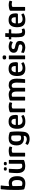

<svg xmlns="http://www.w3.org/2000/svg" viewBox="2324 -3072 879 5567"><g transform="rotate(-90 2763.5 -288.5)"><path d="M235 6Q183 6 142.5 -2.5Q102 -11 88 -17Q73 -22 65.5 -26Q58 -30 55.5 -37Q53 -44 51 -56Q47 -75 44 -112.5Q41 -150 40 -193Q39 -236 39 -271Q38 -389 43.5 -500Q49 -611 60 -698Q60 -704 64 -706Q68 -708 75 -708H156Q169 -708 169.5 -703.5Q170 -699 169 -687Q167 -670 164 -647.5Q161 -625 159 -600.5Q157 -576 155.5 -552.5Q154 -529 153 -509Q152 -489 152 -475Q152 -467 156.5 -465Q161 -463 167 -464Q179 -468 201 -472Q223 -476 242 -476Q277 -476 312 -465.5Q347 -455 375.5 -427.5Q404 -400 421.5 -351.5Q439 -303 439 -227Q439 -106 384.5 -50Q330 6 235 6ZM233 -79Q260 -79 281.5 -93Q303 -107 315 -139.5Q327 -172 327 -228Q327 -279 318.5 -309.5Q310 -340 295.5 -356Q281 -372 265 -377.5Q249 -383 233 -383Q224 -383 209.5 -380.5Q195 -378 182.5 -375Q170 -372 163 -369Q158 -368 155.5 -365.5Q153 -363 153 -356Q152 -334 152 -305Q152 -276 152.5 -242Q153 -208 154 -173.5Q155 -139 157 -107Q158 -100 160 -96.5Q162 -93 165 -91Q176 -87 194 -83Q212 -79 233 -79Z M731 4Q650 4 606.5 -26.5Q563 -57 546 -108.5Q529 -160 529 -221Q529 -261 530.5 -303Q532 -345 535.5 -383.5Q539 -422 541 -451Q543 -467 547 -469.5Q551 -472 563 -472H632Q644 -472 649 -471.5Q654 -471 652 -455Q652 -450 650.5 -425Q649 -400 647 -364Q645 -328 644 -289Q643 -250 643 -217Q643 -150 663.5 -116.5Q684 -83 733 -83Q739 -83 750 -84Q761 -85 772.5 -87.5Q784 -90 792 -95Q800 -100 800 -108V-457Q800 -462 801 -467Q802 -472 807 -472H897Q900 -472 904.5 -470.5Q909 -469 909 -461V-49Q909 -37 902 -32Q895 -27 874 -20Q864 -16 839 -10.5Q814 -5 785 -0.5Q756 4 731 4ZM699 -574Q699 -553 688.5 -542Q678 -531 648 -531Q622 -531 611 -542Q600 -553 600 -574Q600 -595 611 -606Q622 -617 648 -617Q678 -617 688.5 -606Q699 -595 699 -574ZM853 -574Q853 -553 843 -542Q833 -531 803 -531Q776 -531 765 -542Q754 -553 754 -574Q754 -595 765 -606Q776 -617 803 -617Q833 -617 843 -606Q853 -595 853 -574Z M1170 -476Q1241 -476 1288 -456Q1296 -452 1298 -449Q1300 -446 1299 -440L1283 -385Q1282 -377 1279 -376Q1276 -375 1268 -377Q1251 -383 1230 -385.5Q1209 -388 1195 -388Q1179 -388 1166.5 -386Q1154 -384 1145.5 -381.5Q1137 -379 1132 -377Q1128 -374 1123 -370Q1118 -366 1118 -352V-18Q1118 -6 1115 -3Q1112 0 1103 0H1019Q1015 0 1011.5 -2.5Q1008 -5 1008 -15V-418Q1008 -433 1012 -437.5Q1016 -442 1025 -447Q1055 -461 1096 -468.5Q1137 -476 1170 -476Z M1331 -242Q1331 -309 1349.5 -362.5Q1368 -416 1414.5 -447Q1461 -478 1546 -478Q1585 -478 1623.5 -471.5Q1662 -465 1691 -454Q1713 -446 1718 -435.5Q1723 -425 1726 -401Q1735 -322 1735.5 -226.5Q1736 -131 1725 -36Q1714 51 1661 91Q1608 131 1516 131Q1479 131 1436 120.5Q1393 110 1355 83Q1350 79 1347.5 73Q1345 67 1349 61Q1353 55 1361.5 40.5Q1370 26 1374 20Q1379 9 1383.5 8.5Q1388 8 1396 14Q1408 22 1428 30Q1448 38 1470 44Q1492 50 1508 50Q1528 50 1549.5 43.5Q1571 37 1588 21.5Q1605 6 1609 -24Q1609 -25 1609.5 -26.5Q1610 -28 1610 -29Q1611 -36 1608 -39.5Q1605 -43 1595 -41Q1584 -38 1565.5 -36Q1547 -34 1530 -34Q1474 -34 1428.5 -57Q1383 -80 1356.5 -127Q1330 -174 1331 -242ZM1446 -259Q1446 -218 1454.5 -185.5Q1463 -153 1483.5 -134.5Q1504 -116 1540 -116Q1557 -116 1573 -118Q1589 -120 1601 -125Q1618 -132 1619 -148Q1621 -170 1621 -201Q1621 -232 1620.5 -264.5Q1620 -297 1619 -324.5Q1618 -352 1616 -368Q1616 -374 1613.5 -382Q1611 -390 1604 -393Q1594 -398 1578 -401Q1562 -404 1542 -404Q1506 -404 1485 -385.5Q1464 -367 1455 -334.5Q1446 -302 1446 -259Z M1813 -237Q1813 -284 1822.5 -327Q1832 -370 1855 -404.5Q1878 -439 1918.5 -459Q1959 -479 2021 -479Q2086 -479 2124.5 -461Q2163 -443 2182.5 -412.5Q2202 -382 2208.5 -345.5Q2215 -309 2215 -273Q2215 -232 2206 -220Q2197 -208 2179 -208H1934Q1929 -208 1926.5 -206Q1924 -204 1924 -196Q1924 -161 1938.5 -133Q1953 -105 1980.5 -89Q2008 -73 2047 -73Q2080 -73 2112 -83Q2144 -93 2161 -102Q2172 -108 2178 -109.5Q2184 -111 2191 -97L2210 -61Q2215 -51 2212.5 -47Q2210 -43 2200 -37Q2167 -14 2119 -3.5Q2071 7 2022 7Q1958 7 1917 -12Q1876 -31 1853.5 -64.5Q1831 -98 1822 -142.5Q1813 -187 1813 -237ZM2103 -291Q2103 -321 2095.5 -344.5Q2088 -368 2069.5 -381.5Q2051 -395 2019 -395Q1994 -395 1976.5 -385.5Q1959 -376 1948.5 -360.5Q1938 -345 1932 -327Q1926 -309 1924 -292Q1924 -278 1925 -274.5Q1926 -271 1934 -271H2090Q2099 -271 2101.5 -274Q2104 -277 2103 -291Z M2453 -476Q2524 -476 2571 -456Q2579 -452 2581 -449Q2583 -446 2582 -440L2566 -385Q2565 -377 2562 -376Q2559 -375 2551 -377Q2534 -383 2513 -385.5Q2492 -388 2478 -388Q2462 -388 2449.5 -386Q2437 -384 2428.5 -381.5Q2420 -379 2415 -377Q2411 -374 2406 -370Q2401 -366 2401 -352V-18Q2401 -6 2398 -3Q2395 0 2386 0H2302Q2298 0 2294.5 -2.5Q2291 -5 2291 -15V-418Q2291 -433 2295 -437.5Q2299 -442 2308 -447Q2338 -461 2379 -468.5Q2420 -476 2453 -476Z M2645 0Q2632 0 2632 -11V-422Q2632 -433 2637 -438.5Q2642 -444 2653 -448Q2670 -454 2696 -460.5Q2722 -467 2749.5 -471.5Q2777 -476 2798 -476Q2853 -476 2887 -462.5Q2921 -449 2947 -425Q2964 -441 2984 -452.5Q3004 -464 3026 -470Q3048 -476 3072 -476Q3150 -476 3191.5 -446Q3233 -416 3249.5 -365Q3266 -314 3266 -251Q3266 -200 3264 -158Q3262 -116 3258.5 -80Q3255 -44 3251 -9Q3250 -3 3248 -1.5Q3246 0 3242 0H3151Q3145 0 3143.5 -3Q3142 -6 3143 -16Q3145 -42 3147 -81Q3149 -120 3150.5 -165.5Q3152 -211 3152 -255Q3152 -274 3148.5 -297Q3145 -320 3135.5 -341Q3126 -362 3109 -375.5Q3092 -389 3064 -389Q3032 -389 3017 -376Q3002 -363 3002 -339Q3002 -293 3002 -251Q3002 -209 3002 -170Q3002 -131 3002 -92.5Q3002 -54 3002 -13Q3002 0 2990 0H2900Q2892 0 2892 -9V-253Q2892 -293 2883.5 -323.5Q2875 -354 2855 -371.5Q2835 -389 2799 -389Q2787 -389 2775.5 -387Q2764 -385 2755 -381Q2742 -376 2742 -362V-14Q2742 0 2730 0Z M3343 -237Q3343 -284 3352.5 -327Q3362 -370 3385 -404.5Q3408 -439 3448.5 -459Q3489 -479 3551 -479Q3616 -479 3654.5 -461Q3693 -443 3712.5 -412.5Q3732 -382 3738.5 -345.5Q3745 -309 3745 -273Q3745 -232 3736 -220Q3727 -208 3709 -208H3464Q3459 -208 3456.5 -206Q3454 -204 3454 -196Q3454 -161 3468.5 -133Q3483 -105 3510.5 -89Q3538 -73 3577 -73Q3610 -73 3642 -83Q3674 -93 3691 -102Q3702 -108 3708 -109.5Q3714 -111 3721 -97L3740 -61Q3745 -51 3742.5 -47Q3740 -43 3730 -37Q3697 -14 3649 -3.5Q3601 7 3552 7Q3488 7 3447 -12Q3406 -31 3383.5 -64.5Q3361 -98 3352 -142.5Q3343 -187 3343 -237ZM3633 -291Q3633 -321 3625.5 -344.5Q3618 -368 3599.5 -381.5Q3581 -395 3549 -395Q3524 -395 3506.5 -385.5Q3489 -376 3478.5 -360.5Q3468 -345 3462 -327Q3456 -309 3454 -292Q3454 -278 3455 -274.5Q3456 -271 3464 -271H3620Q3629 -271 3631.5 -274Q3634 -277 3633 -291Z M3941 -602Q3941 -575 3930 -561.5Q3919 -548 3883 -548Q3848 -548 3835.5 -561.5Q3823 -575 3823 -602Q3823 -625 3835.5 -639Q3848 -653 3883 -653Q3921 -653 3931 -639Q3941 -625 3941 -602ZM3938 -11Q3938 0 3926 0H3839Q3828 0 3828 -11V-461Q3828 -472 3839 -472H3926Q3938 -472 3938 -461Z M4025 -106Q4027 -115 4032.5 -113.5Q4038 -112 4044 -109Q4060 -100 4083.5 -93.5Q4107 -87 4131 -83Q4155 -79 4174 -79Q4197 -79 4215.5 -85Q4234 -91 4246 -104Q4258 -117 4258 -138Q4259 -164 4236 -177Q4213 -190 4160 -200Q4125 -206 4092 -219.5Q4059 -233 4038 -259.5Q4017 -286 4017 -331Q4017 -380 4042 -412Q4067 -444 4107.5 -460.5Q4148 -477 4195 -477Q4231 -477 4274.5 -466.5Q4318 -456 4345 -439Q4353 -434 4353.5 -430.5Q4354 -427 4352 -421L4331 -365Q4329 -353 4315 -360Q4294 -372 4261 -383Q4228 -394 4195 -394Q4165 -394 4144 -379.5Q4123 -365 4123 -342Q4123 -316 4146 -304.5Q4169 -293 4211 -286Q4240 -280 4266.5 -272.5Q4293 -265 4314.5 -251Q4336 -237 4348 -213Q4360 -189 4360 -151Q4360 -106 4343.5 -76.5Q4327 -47 4299 -29Q4271 -11 4238 -3Q4205 5 4173 5Q4156 5 4127.5 1Q4099 -3 4070 -12Q4041 -21 4020 -34Q4017 -37 4014.5 -40Q4012 -43 4013 -48Z M4618 0Q4552 0 4519.5 -27.5Q4487 -55 4477 -106Q4469 -148 4468 -193Q4467 -238 4467 -284Q4467 -314 4468 -339Q4469 -364 4470 -392Q4470 -402 4461 -402H4417Q4411 -402 4408.5 -404Q4406 -406 4406 -414V-459Q4406 -469 4408.5 -470.5Q4411 -472 4419 -472H4464Q4471 -472 4472 -475.5Q4473 -479 4474 -487L4478 -565Q4478 -576 4489 -576H4575Q4579 -576 4583.5 -573Q4588 -570 4587 -565L4582 -487Q4581 -477 4582.5 -474.5Q4584 -472 4590 -472H4684Q4693 -472 4694.5 -470Q4696 -468 4696 -458V-415Q4696 -407 4693.5 -404.5Q4691 -402 4683 -402H4589Q4584 -402 4581 -399Q4578 -396 4578 -389Q4577 -361 4576.5 -332.5Q4576 -304 4575 -274Q4575 -238 4576.5 -200Q4578 -162 4586 -127Q4591 -105 4604 -95Q4617 -85 4640 -85Q4653 -85 4665 -88.5Q4677 -92 4687 -95Q4697 -101 4699.5 -99Q4702 -97 4705 -88L4721 -37Q4724 -30 4719 -25Q4714 -20 4698 -14Q4687 -10 4672.5 -6.5Q4658 -3 4644 -1.5Q4630 0 4618 0Z M4758 -237Q4758 -284 4767.5 -327Q4777 -370 4800 -404.5Q4823 -439 4863.5 -459Q4904 -479 4966 -479Q5031 -479 5069.5 -461Q5108 -443 5127.5 -412.5Q5147 -382 5153.5 -345.5Q5160 -309 5160 -273Q5160 -232 5151 -220Q5142 -208 5124 -208H4879Q4874 -208 4871.5 -206Q4869 -204 4869 -196Q4869 -161 4883.5 -133Q4898 -105 4925.5 -89Q4953 -73 4992 -73Q5025 -73 5057 -83Q5089 -93 5106 -102Q5117 -108 5123 -109.5Q5129 -111 5136 -97L5155 -61Q5160 -51 5157.5 -47Q5155 -43 5145 -37Q5112 -14 5064 -3.5Q5016 7 4967 7Q4903 7 4862 -12Q4821 -31 4798.5 -64.5Q4776 -98 4767 -142.5Q4758 -187 4758 -237ZM5048 -291Q5048 -321 5040.5 -344.5Q5033 -368 5014.5 -381.5Q4996 -395 4964 -395Q4939 -395 4921.5 -385.5Q4904 -376 4893.5 -360.5Q4883 -345 4877 -327Q4871 -309 4869 -292Q4869 -278 4870 -274.5Q4871 -271 4879 -271H5035Q5044 -271 5046.5 -274Q5049 -277 5048 -291Z M5398 -476Q5469 -476 5516 -456Q5524 -452 5526 -449Q5528 -446 5527 -440L5511 -385Q5510 -377 5507 -376Q5504 -375 5496 -377Q5479 -383 5458 -385.5Q5437 -388 5423 -388Q5407 -388 5394.5 -386Q5382 -384 5373.5 -381.5Q5365 -379 5360 -377Q5356 -374 5351 -370Q5346 -366 5346 -352V-18Q5346 -6 5343 -3Q5340 0 5331 0H5247Q5243 0 5239.5 -2.5Q5236 -5 5236 -15V-418Q5236 -433 5240 -437.5Q5244 -442 5253 -447Q5283 -461 5324 -468.5Q5365 -476 5398 -476Z"/></g></svg>

Font: Glory Thin SemiBold
Style: Regular
Weight: 600
Version: Version 1.011